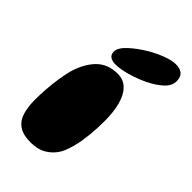

<svg xmlns="http://www.w3.org/2000/svg" viewBox="-198 -683 774 774"><g transform="rotate(45 188.5 -296.5)"><path d="M135.1 22.5Q91.4 22.5 67.6 5.8Q43.8 -10.9 34.7 -41.4Q25.6 -71.9 25.6 -113.1Q25.6 -127.4 26.2 -142.3Q26.9 -157.2 27.9 -172.4Q28.9 -187.6 30.6 -202.8Q32.4 -218 34.6 -233.1Q36.8 -248.2 39.6 -263.1Q42.4 -277.9 45.9 -291.6Q63.4 -352.2 97.8 -387.1Q132.1 -422 187.5 -422Q221.5 -422 243.2 -400.1Q264.9 -378.2 275.1 -339.6Q285.4 -301 285.4 -250Q285.4 -228.9 284.4 -208.2Q283.4 -187.5 281.4 -168.2Q279.4 -148.9 276.4 -130.7Q273.4 -112.5 269.1 -96.3Q264.9 -80.1 259.8 -65.8Q254.8 -51.4 248.2 -39.6Q230.9 -10.6 203 5.9Q175.1 22.5 135.1 22.5ZM153.2 -441.8Q136.2 -441.8 124.8 -449.3Q113.2 -456.9 113.2 -474.4Q113.2 -496.1 142.6 -523.3Q171.9 -550.5 213.2 -574.8Q243 -592 273.8 -603.4Q304.5 -614.9 326.8 -614.9Q350.8 -614.9 363.9 -603.8Q377.1 -592.6 377.1 -568Q377.1 -542.2 353.3 -520.2Q329.5 -498.2 292.4 -480.1Q257.8 -463.4 219.9 -452.6Q182.1 -441.8 153.2 -441.8Z"/></g></svg>

Font: Gluten Thin
Style: Regular
Weight: 100
Designer: Tyler Finck
Foundry: Etcetera Type Company
Version: Version 1.300